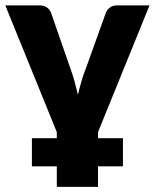

<svg xmlns="http://www.w3.org/2000/svg" viewBox="-21 -539 583 723"><path d="M348.1 -41.5V-18.6H441.9V87.4H348.1V164.6H192.9V87.4H99.1V-18.6H192.9V-41.5L-1 -518.6H127.9Q144.5 -518.6 155.3 -511.2Q166.5 -502.9 170.9 -491.7L243.2 -283.7Q254.4 -252.4 259.8 -232.4Q271 -188 272.5 -181.6Q275.4 -197.3 285.6 -232.4Q290.5 -251.5 303.2 -283.7L377.9 -491.7Q382.3 -502.9 393.6 -511.2Q403.8 -518.6 418.9 -518.6H542Z"/></svg>

Font: Lato-ExtraBold
Style: Regular
Weight: 500
Designer: Lukasz Dziedzic with Adam Twardoch and Botio Nikoltchev
Foundry: tyPoland Lukasz Dziedzic
Version: ""